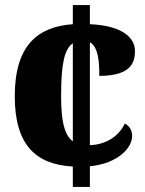

<svg xmlns="http://www.w3.org/2000/svg" viewBox="-20 -734 571 754"><path d="M266 -80V0H333V-81C444 -92 499 -154 499 -200C499 -218 491 -239 470 -249C449 -202 399 -166 333 -164V-568C366 -549 370 -494 370 -436C499 -436 510 -493 510 -534C510 -582 467 -633 333 -639V-714H266V-639C128 -629 38 -556 38 -356C38 -163 122 -88 266 -80ZM266 -564V-179C231 -205 220 -264 220 -357C220 -480 232 -541 266 -564Z"/></svg>

Font: Noto Serif Tamil SemiCondensed Black
Style: Regular
Weight: 900
Width: 4
Designer: Indian Type Foundry, Tom Grace, and the Monotype Design Team
Foundry: Monotype Imaging Inc.
Version: Version 2.004